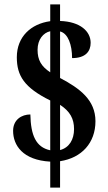

<svg xmlns="http://www.w3.org/2000/svg" viewBox="-20 -780 496 879"><path d="M210 -40V79H255V-42C354 -57 417 -126 417 -225C417 -322 346 -375 255 -423V-636C292 -627 310 -574 310 -514C372 -514 395 -545 395 -584C395 -636 348 -681 255 -684V-760H210V-683C122 -671 57 -612 57 -518C57 -433 91 -379 210 -320V-92C144 -106 121 -161 119 -256C79 -256 40 -232 40 -181C40 -115 84 -47 210 -40ZM210 -637V-449C169 -476 152 -505 152 -552C152 -599 178 -630 210 -637ZM255 -93V-300C301 -270 319 -236 319 -189C319 -141 297 -104 255 -93Z"/></svg>

Font: Noto Serif Tamil ExtraCondensed
Style: Bold Italic
Weight: 700
Width: 2
Italic angle: -12°
Designer: Indian Type Foundry, Tom Grace, and the Monotype Design Team
Foundry: Monotype Imaging Inc.
Version: Version 2.003